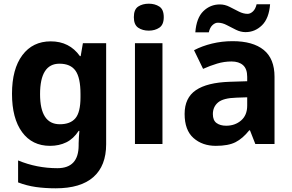

<svg xmlns="http://www.w3.org/2000/svg" viewBox="-20 -780 1582 1040"><path d="M255 -556Q356 -556 413 -476H417L429 -546H555V1Q555 118 486 179Q417 240 282 240Q224 240 174.5 233Q125 226 78 208V89Q179 131 291 131Q406 131 406 7V-4Q406 -21 407.5 -39Q409 -57 410 -71H406Q378 -28 339 -9Q300 10 251 10Q154 10 99.5 -64.5Q45 -139 45 -272Q45 -406 101 -481Q157 -556 255 -556ZM302 -435Q197 -435 197 -270Q197 -107 304 -107Q361 -107 388.5 -139.5Q416 -172 416 -253V-271Q416 -359 389 -397Q362 -435 302 -435Z M786 -760Q819 -760 843 -744.5Q867 -729 867 -687Q867 -646 843 -630Q819 -614 786 -614Q752 -614 728.5 -630Q705 -646 705 -687Q705 -729 728.5 -744.5Q752 -760 786 -760ZM860 -546V0H711V-546Z M1240 -557Q1350 -557 1408.5 -509.5Q1467 -462 1467 -364V0H1363L1334 -74H1330Q1295 -30 1256 -10Q1217 10 1149 10Q1076 10 1028 -32.5Q980 -75 980 -163Q980 -250 1041 -291.5Q1102 -333 1224 -337L1319 -340V-364Q1319 -407 1296.5 -427Q1274 -447 1234 -447Q1194 -447 1156 -435.5Q1118 -424 1080 -407L1031 -508Q1075 -531 1128.5 -544Q1182 -557 1240 -557ZM1261 -251Q1189 -249 1161 -225Q1133 -201 1133 -162Q1133 -128 1153 -113.5Q1173 -99 1205 -99Q1253 -99 1286 -127.5Q1319 -156 1319 -208V-253ZM1038 -605Q1044 -683 1081.5 -719.5Q1119 -756 1171 -756Q1198 -756 1223.5 -743Q1249 -730 1273.5 -717.5Q1298 -705 1321 -705Q1336 -705 1350 -718Q1364 -731 1370 -757H1443Q1437 -680 1399 -643Q1361 -606 1310 -606Q1284 -606 1258.5 -618.5Q1233 -631 1208.5 -644Q1184 -657 1160 -657Q1145 -657 1131 -644Q1117 -631 1111 -605Z"/></svg>

Font: Noto Sans Ethiopic
Style: Bold
Weight: 700
Designer: Monotype Design Team
Foundry: Monotype Imaging Inc.
Version: Version 2.102; ttfautohint (v1.8.4.7-5d5b)